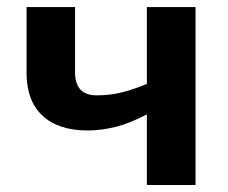

<svg xmlns="http://www.w3.org/2000/svg" viewBox="-20 -527 649 547"><path d="M193.8 -506.8V-321.3Q193.8 -255.4 255.4 -255.4Q295.4 -255.4 329.6 -264.4Q363.8 -273.4 398.4 -288.1V-506.8H537.1V0H398.4V-201.2Q350.6 -175.8 309.3 -165.5Q268.1 -155.3 229.5 -155.3Q146.5 -155.3 101.1 -197.5Q55.7 -239.7 55.7 -318.4V-506.8Z"/></svg>

Font: Bpm'online Open Sans
Style: Bold
Weight: 700
Foundry: Ascender Corporation
Version: Version 1.10